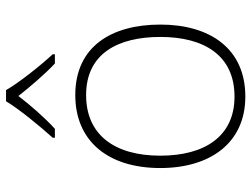

<svg xmlns="http://www.w3.org/2000/svg" viewBox="-116 -688 814 621"><g transform="rotate(-90 290.5 -377.0)"><path d="M310 -764H274C249 -722 193 -654 156 -613V-606H185C222 -640 262 -686 291 -724C321 -686 360 -640 396 -606H426V-613C389 -653 334 -722 310 -764ZM522 -265C522 -423 451 -540 294 -540C146 -540 58 -435 58 -265C58 -104 139 10 289 10C445 10 522 -105 522 -265ZM98 -265C98 -415 167 -505 294 -505C429 -505 482 -401 482 -265C482 -124 423 -25 289 -25C160 -25 98 -122 98 -265Z"/></g></svg>

Font: Noto Sans Georgian ExtraLight
Style: Regular
Weight: 200
Designer: Monotype Design Team, Akaki Razmadze
Foundry: Google LLC
Version: Version 2.005